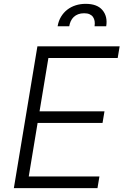

<svg xmlns="http://www.w3.org/2000/svg" viewBox="-20 -965 634 985"><path d="M51.1 0 171.9 -727.3H593.8L583.8 -667.6H228.3L182.9 -393.8H516L506 -334.2H172.9L127.5 -59.7H490.1L480.1 0ZM419.4 -945.3Q478.3 -945.3 505.3 -913.4Q533 -881 524.9 -830.3H465.2Q467.3 -844.8 465.4 -856.9Q463.4 -869 457 -878Q450.6 -887.1 439.5 -892Q428.3 -897 411.6 -897Q394.2 -897 380.9 -891.9Q367.5 -886.7 358.1 -877.7Q348.7 -868.6 343 -856.4Q337.4 -844.1 335.2 -830.3H275.6Q280.2 -857.6 293.1 -879.1Q306.1 -900.6 325.1 -915.3Q344.1 -930 368.3 -937.7Q392.4 -945.3 419.4 -945.3Z"/></svg>

Font: Inter P Light
Style: Italic
Weight: 300
Italic angle: 9.39999°
Designer: Rasmus Andersson
Foundry: rsms
Version: Version 3.018;git-588b23468